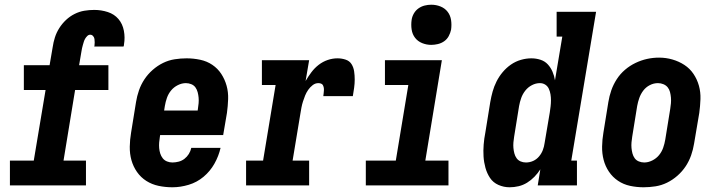

<svg xmlns="http://www.w3.org/2000/svg" viewBox="-20 -785 3040 813"><path d="M22 0V-105H123L173 -404H81V-509H190L203 -585Q206 -606 212.5 -626.5Q219 -647 231 -666Q243 -685 259.5 -700.5Q276 -716 296 -726Q316 -736 337 -739.5Q358 -743 379 -743Q409 -743 436.5 -734Q464 -725 481.5 -704.5Q499 -684 504.5 -655Q510 -626 505 -597Q505 -594 504.5 -592Q504 -590 503 -588H379Q379 -589 379.5 -589.5Q380 -590 380 -591Q381 -598 381 -605.5Q381 -613 380 -620Q379 -627 374 -632.5Q369 -638 362 -638Q355 -638 349.5 -632.5Q344 -627 340.5 -621Q337 -615 335 -608.5Q333 -602 331 -595Q329 -588 327.5 -581.5Q326 -575 325 -568L315 -509H439V-404H298L249 -105H344V0Z M710 8Q680 8 651.5 2Q623 -4 599.5 -19Q576 -34 560 -57Q544 -80 536.5 -107Q529 -134 529.5 -164Q530 -194 535 -223L556 -353Q560 -378 568.5 -402.5Q577 -427 591.5 -449Q606 -471 626.5 -489Q647 -507 670.5 -518.5Q694 -530 719.5 -534Q745 -538 770 -538Q799 -538 827.5 -532Q856 -526 879 -510.5Q902 -495 917 -472Q932 -449 939.5 -422Q947 -395 946 -365.5Q945 -336 941 -307L925 -213H658L657 -206Q655 -194 654 -182Q653 -170 654 -158Q655 -146 658.5 -135Q662 -124 669 -115Q676 -106 687 -101.5Q698 -97 710 -97Q723 -97 736.5 -100.5Q750 -104 761 -112.5Q772 -121 779.5 -133Q787 -145 790 -159H914Q906 -124 888 -92Q870 -60 842 -36.5Q814 -13 779 -2.5Q744 8 710 8ZM675 -317H817L818 -324Q820 -336 821 -348Q822 -360 821 -371.5Q820 -383 817 -394.5Q814 -406 807.5 -415Q801 -424 790 -428.5Q779 -433 767 -433Q750 -433 733 -424.5Q716 -416 704.5 -402Q693 -388 687 -371Q681 -354 678 -336Z M1022 0V-105H1094L1147 -425H1089V-530H1289L1274 -442Q1285 -461 1298.5 -479Q1312 -497 1329.5 -510.5Q1347 -524 1367.5 -531Q1388 -538 1409 -538Q1427 -538 1443.5 -532.5Q1460 -527 1468.5 -513.5Q1477 -500 1479.5 -483Q1482 -466 1482 -448.5Q1482 -431 1479.5 -413Q1477 -395 1474 -378H1349Q1350 -384 1350.5 -390Q1351 -396 1351.5 -402Q1352 -408 1351 -413.5Q1350 -419 1347.5 -424Q1345 -429 1339.5 -431Q1334 -433 1328 -433Q1315 -433 1304 -424.5Q1293 -416 1285 -404.5Q1277 -393 1272 -380.5Q1267 -368 1263 -355.5Q1259 -343 1256.5 -330Q1254 -317 1252 -304L1219 -105H1289V0Z M1529 0V-105H1656L1709 -425H1610V-530H1851L1781 -105H1879V0ZM1806 -595Q1786 -595 1767.5 -602.5Q1749 -610 1737.5 -625Q1726 -640 1723 -660Q1720 -680 1723 -701Q1725 -715 1732.5 -728Q1740 -741 1752 -749.5Q1764 -758 1778 -761.5Q1792 -765 1806 -765Q1827 -765 1845.5 -757.5Q1864 -750 1875.5 -735Q1887 -720 1890 -700Q1893 -680 1890 -659Q1887 -645 1880 -632Q1873 -619 1861 -610.5Q1849 -602 1834.5 -598.5Q1820 -595 1806 -595Z M2138 8Q2113 8 2090.5 -2Q2068 -12 2055 -31.5Q2042 -51 2035.5 -74.5Q2029 -98 2027.5 -122.5Q2026 -147 2028 -172.5Q2030 -198 2035 -223L2056 -353Q2060 -376 2066 -397.5Q2072 -419 2082.5 -440Q2093 -461 2108.5 -479.5Q2124 -498 2143.5 -511.5Q2163 -525 2185.5 -531.5Q2208 -538 2230 -538Q2250 -538 2268.5 -532Q2287 -526 2299.5 -512.5Q2312 -499 2319.5 -481.5Q2327 -464 2330 -445L2361 -630H2337V-735H2504L2399 -105H2423V0H2257L2268 -68Q2257 -51 2243 -36.5Q2229 -22 2212 -11.5Q2195 -1 2176 3.5Q2157 8 2138 8ZM2207 -97Q2223 -97 2237.5 -103.5Q2252 -110 2262.5 -122.5Q2273 -135 2278.5 -149.5Q2284 -164 2286 -179L2308 -309Q2310 -322 2311.5 -335Q2313 -348 2313 -360.5Q2313 -373 2311 -385.5Q2309 -398 2304 -409Q2299 -420 2289 -426.5Q2279 -433 2266 -433Q2249 -433 2232.5 -424.5Q2216 -416 2204.5 -401.5Q2193 -387 2187 -370Q2181 -353 2178 -336L2157 -206Q2155 -194 2154 -182Q2153 -170 2154 -158.5Q2155 -147 2158 -135.5Q2161 -124 2167.5 -115Q2174 -106 2184.5 -101.5Q2195 -97 2207 -97Z M2705 8Q2676 8 2648 2Q2620 -4 2597 -19.5Q2574 -35 2558.5 -58Q2543 -81 2536 -108Q2529 -135 2529.5 -164.5Q2530 -194 2535 -223L2556 -353Q2560 -378 2568.5 -402.5Q2577 -427 2591.5 -449.5Q2606 -472 2626.5 -489.5Q2647 -507 2671 -518.5Q2695 -530 2720 -535.5Q2745 -541 2771 -541Q2800 -541 2827.5 -533Q2855 -525 2878 -510Q2901 -495 2916.5 -472Q2932 -449 2939.5 -422Q2947 -395 2946 -365.5Q2945 -336 2941 -307L2919 -177Q2915 -152 2906.5 -127.5Q2898 -103 2883.5 -81Q2869 -59 2848.5 -41Q2828 -23 2804.5 -11.5Q2781 0 2755.5 4Q2730 8 2705 8ZM2708 -97Q2725 -97 2742 -105.5Q2759 -114 2770.5 -128Q2782 -142 2788 -159Q2794 -176 2797 -194L2818 -324Q2820 -336 2821 -348Q2822 -360 2821 -372Q2820 -384 2817 -395.5Q2814 -407 2807 -415.5Q2800 -424 2789 -428.5Q2778 -433 2766 -433Q2748 -433 2731.5 -424.5Q2715 -416 2704 -401.5Q2693 -387 2687 -370Q2681 -353 2678 -336L2657 -206Q2655 -194 2654 -182Q2653 -170 2654 -158.5Q2655 -147 2658 -135.5Q2661 -124 2667.5 -115Q2674 -106 2685 -101.5Q2696 -97 2708 -97Z"/></svg>

Font: Iosevka Curly Slab XBdObl
Style: Regular
Weight: 800
Italic angle: -9°
Monospace: yes
Designer: Belleve Invis
Foundry: Belleve Invis
Version: Version 11.1.0; ttfautohint (v1.8.3)